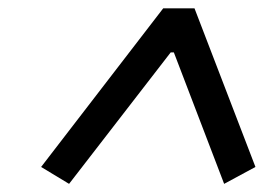

<svg xmlns="http://www.w3.org/2000/svg" viewBox="-20 -785 660 460"><path d="M78.5 -385 145.5 -344.5 389 -659.5H396.5L517 -344.5L592 -385L446 -765H371Z"/></svg>

Font: Monaspace Krypton
Style: Italic
Weight: 400
Italic angle: -11°
Designer: Riley Cran & the Lettermatic Team
Foundry: Lettermatic
Version: Version 1.101 (Monaspace Krypton)